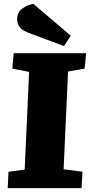

<svg xmlns="http://www.w3.org/2000/svg" viewBox="-20 -976 468 996"><path d="M131 -603 44 -620 51 -700H427L419 -620L333 -605L310 -98L408 -85L403 0H20L24 -85L108 -96ZM347 -791 312 -737 130 -805Q93 -819 81 -837Q69 -855 69 -877Q69 -912 95.5 -931.5Q122 -951 153 -956Z"/></svg>

Font: Literata 12pt ExtraBold
Style: Italic
Weight: 800
Italic angle: -2°
Designer: Latin by Veronika Burian and Jose Scaglione. Greek by Irene Vlachou. Cyrillic by Vera Evstafieva
Foundry: TypeTogether
Version: Version 3.002